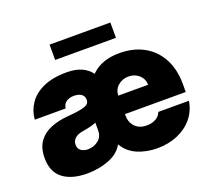

<svg xmlns="http://www.w3.org/2000/svg" viewBox="-124 -885 1155 1054"><g transform="rotate(-20 453.0 -358.5)"><path d="M625 9.9Q562.9 9.9 510.3 -12.4Q457.7 -34.8 430 -82.4H427.6Q402 -36.6 343.2 -14Q284.4 8.5 215.9 8.5Q126.8 8.5 75.5 -30.5Q24.1 -69.6 24.1 -150.6Q24.1 -210.2 50.8 -246.8Q77.4 -283.4 122.9 -301.5Q168.3 -319.6 224.4 -323.9Q293.7 -329.2 322.3 -339Q350.9 -348.7 350.9 -372.2V-373.6Q350.9 -395.2 334.7 -406.4Q318.5 -417.6 292.6 -417.6Q264.9 -417.6 247 -405.5Q229 -393.5 225.9 -367.9H45.5Q49 -417.6 77.1 -459.7Q105.1 -501.8 160.2 -527.2Q215.2 -552.6 299.7 -552.6Q349.1 -552.6 384.8 -536.6Q420.5 -520.6 440.3 -492.2Q474.1 -524.9 515.1 -538.7Q556.1 -552.6 605.1 -552.6Q687.5 -552.6 748.4 -518.8Q809.3 -485.1 842.9 -422.4Q876.4 -359.7 876.4 -272.7V-227.3H521.3V-218.8Q521.3 -179.3 545.6 -153.6Q570 -127.8 613.6 -127.8Q643.8 -127.8 666.4 -140.4Q688.9 -153.1 697.4 -176.1H876.4Q867.2 -119.3 832.7 -77.6Q798.3 -35.9 744.9 -13Q691.4 9.9 625 9.9ZM265.6 -115.1Q299 -115.1 325.6 -135.5Q352.3 -155.9 352.3 -193.2V-238.6Q323.2 -226.6 274.1 -218.8Q240.1 -213.4 224.4 -198.2Q208.8 -182.9 208.8 -161.9Q208.8 -139.2 224.8 -127.1Q240.8 -115.1 265.6 -115.1ZM521.3 -335.2H696Q695 -370.4 670.3 -392.6Q645.6 -414.8 609.4 -414.8Q573.2 -414.8 547.8 -392.6Q522.4 -370.4 521.3 -335.2ZM617.9 -727.3V-637.8H262.8V-727.3Z"/></g></svg>

Font: Inter UI Black
Style: Regular
Weight: 900
Designer: Rasmus Andersson
Foundry: rsms
Version: 3.2;8d6f07862